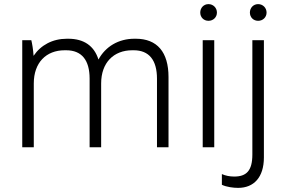

<svg xmlns="http://www.w3.org/2000/svg" viewBox="-20 -715 1389 932"><path d="M88 0H144V-310C144 -411 204 -471 294 -471H301C377 -471 415 -423 415 -333V0H471V-310C471 -411 532 -471 622 -471H629C704 -471 742 -423 742 -333V0H798V-341C798 -462 743 -527 639 -527H633C555 -527 492 -489 458 -426C437 -492 388 -527 311 -527H305C235 -527 178 -496 143 -444C141 -475 136 -504 132 -520H88Z M992 -614C1015 -614 1033 -631 1033 -654C1033 -677 1015 -695 992 -695C969 -695 952 -677 952 -654C952 -631 969 -614 992 -614ZM964 0H1020V-520H964Z M1233 -614C1256 -614 1274 -631 1274 -654C1274 -677 1256 -695 1233 -695C1210 -695 1193 -677 1193 -654C1193 -631 1210 -614 1233 -614ZM1136 197C1212 197 1261 146 1261 49V-520H1205V35C1205 114 1176 142 1117 142C1095 142 1075 138 1057 130V182C1080 193 1113 197 1136 197Z"/></svg>

Font: Fixel Text Light
Style: Regular
Weight: 300
Width: 4
Designer: AlfaBravo + MacPaw
Foundry: Kyrylo Tkachov, Marchela Mozhyna, Serhii Makarenko, Maria Weinstein, Zakhar Kryvoshyya
Version: Version 1.211